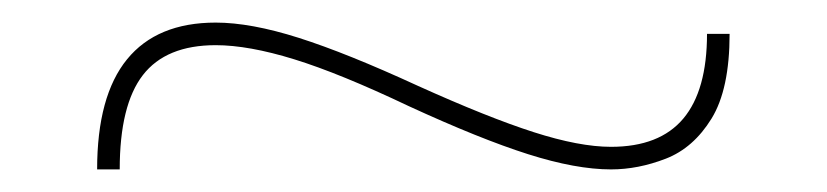

<svg xmlns="http://www.w3.org/2000/svg" viewBox="-20 -385 732 170"><path d="M66 -235Q66 -300 92.5 -332.5Q119 -365 171 -365Q202 -365 244.5 -351.5Q287 -338 350 -309Q412 -281 452.5 -268Q493 -255 521 -255Q564 -255 585 -280Q606 -305 606 -355H626Q626 -306 610 -280Q594 -254 569.5 -244.5Q545 -235 521 -235Q490 -235 447.5 -248.5Q405 -262 342 -291Q281 -320 240.5 -332.5Q200 -345 171 -345Q127 -345 106.5 -318.5Q86 -292 86 -235Z"/></svg>

Font: M PLUS 2 Thin
Style: Regular
Weight: 100
Designer: Coji Morishita
Foundry: UNDERFOREST DESIGN
Version: Version 1.001